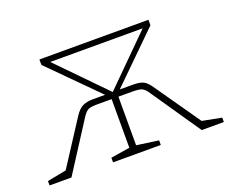

<svg xmlns="http://www.w3.org/2000/svg" viewBox="-90 -674 1004 824"><g transform="rotate(-20 411.5 -261.5)"><path d="M717 -37 805 -20V0H704L550 -225Q537 -245 524.5 -251Q512 -257 480 -257H417V-35L517 -21V0H299V-21L386 -35V-257H322Q293 -257 280.5 -252Q268 -247 253 -224L109 0H9V-20L96 -37L227 -239Q244 -265 262.5 -274.5Q281 -284 310 -284H366L153 -498V-523H651V-498L433 -284H493Q526 -284 541.5 -275.5Q557 -267 572 -245ZM193 -497 401 -284 615 -497Z"/></g></svg>

Font: Bitter Pro ExtraLight
Style: Regular
Weight: 275
Designer: Sol Matas, and Bitter project Authors
Foundry: Sol Matas
Version: Version 1.010